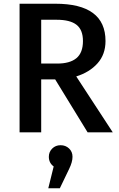

<svg xmlns="http://www.w3.org/2000/svg" viewBox="-20 -710 640 1030"><path d="M389 -300 585 0H450L276 -284H201V0H85V-690H277Q546 -690 546 -490Q546 -418 503 -370Q460 -322 389 -300ZM284 -604H201V-369H287Q355 -369 390 -398Q425 -427 425 -490Q425 -550 390.5 -577Q356 -604 284 -604ZM369 131Q369 159 351 196L301 300H239L268 183Q242 164 242 131Q242 105 260 87Q278 69 305 69Q332 69 350.5 86.5Q369 104 369 131Z"/></svg>

Font: Fira Mono Medium
Style: Regular
Weight: 500
Designer: Carrois Corporate & Edenspiekermann AG
Foundry: Carrois Corporate GbR & Edenspiekermann AG
Version: Version 3.206